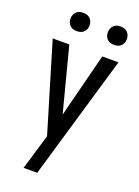

<svg xmlns="http://www.w3.org/2000/svg" viewBox="-163 -753 732 1014"><g transform="rotate(20 202.5 -246.5)"><path d="M106 192.9ZM182.6 192.9ZM182.6 192.9H106L165.5 -5.9L17.6 -499.5L16.6 -502H19H108.9H110.4V-500.5L203.6 -142.1L294.9 -500.5V-502H296.4H383.8H386.2L385.7 -499.5ZM292.7 -595.2Q279.3 -609.9 279.3 -631.8Q279.3 -653.8 292.7 -668.9Q306.2 -684.1 332.5 -684.1Q358.9 -684.1 372.6 -668.9Q386.2 -653.8 386.2 -631.8Q386.2 -609.9 372.6 -595.2Q358.9 -580.6 332.5 -580.6Q306.2 -580.6 292.7 -595.2ZM82.8 -596.2Q69.3 -610.8 69.3 -632.8Q69.3 -654.8 82.8 -669.7Q96.2 -684.6 122.6 -684.6Q148.9 -684.6 162.6 -669.7Q176.3 -654.8 176.3 -632.8Q176.3 -610.8 162.6 -596.2Q148.9 -581.5 122.6 -581.5Q96.2 -581.5 82.8 -596.2Z"/></g></svg>

Font: MAUL Condensed
Style: Condensed Regular
Weight: 400
Designer: MAUL
Version: Version 1.0; 2020; ttfautohint (v1.8.3)